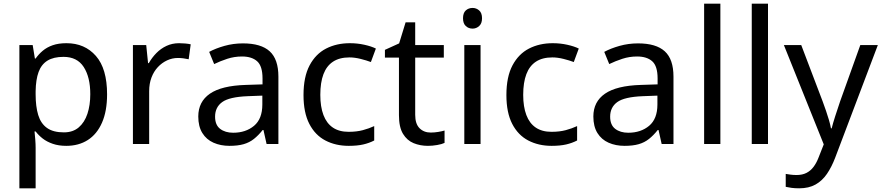

<svg xmlns="http://www.w3.org/2000/svg" viewBox="-20 -780 4775 1040"><path d="M340 -546Q439 -546 499.5 -477Q560 -408 560 -269Q560 -178 532.5 -115.5Q505 -53 455.5 -21.5Q406 10 339 10Q298 10 266 -1Q234 -12 211.5 -29.5Q189 -47 173 -68H167Q169 -51 171 -25Q173 1 173 20V240H85V-536H157L169 -463H173Q189 -486 211.5 -505Q234 -524 265.5 -535Q297 -546 340 -546ZM324 -472Q270 -472 237 -451.5Q204 -431 189 -390Q174 -349 173 -286V-269Q173 -203 187 -157Q201 -111 234.5 -87Q268 -63 326 -63Q375 -63 406.5 -90Q438 -117 453.5 -163.5Q469 -210 469 -270Q469 -362 433.5 -417Q398 -472 324 -472Z M950 -546Q965 -546 982.5 -544.5Q1000 -543 1013 -540L1002 -459Q989 -462 973.5 -464Q958 -466 944 -466Q913 -466 885 -453Q857 -440 835 -416.5Q813 -393 800.5 -360Q788 -327 788 -286V0H700V-536H772L782 -438H786Q803 -468 827 -492.5Q851 -517 882 -531.5Q913 -546 950 -546Z M1296 -545Q1394 -545 1441 -502Q1488 -459 1488 -365V0H1424L1407 -76H1403Q1380 -47 1355.5 -27.5Q1331 -8 1299.5 1Q1268 10 1223 10Q1175 10 1136.5 -7Q1098 -24 1076 -59.5Q1054 -95 1054 -149Q1054 -229 1117 -272.5Q1180 -316 1311 -320L1402 -323V-355Q1402 -422 1373 -448Q1344 -474 1291 -474Q1249 -474 1211 -461.5Q1173 -449 1140 -433L1113 -499Q1148 -518 1196 -531.5Q1244 -545 1296 -545ZM1322 -259Q1222 -255 1183.5 -227Q1145 -199 1145 -148Q1145 -103 1172.5 -82Q1200 -61 1243 -61Q1311 -61 1356 -98.5Q1401 -136 1401 -214V-262Z M1869 10Q1798 10 1742.5 -19Q1687 -48 1655.5 -109Q1624 -170 1624 -265Q1624 -364 1657 -426Q1690 -488 1746.5 -517Q1803 -546 1875 -546Q1916 -546 1954 -537.5Q1992 -529 2016 -517L1989 -444Q1965 -453 1933 -461Q1901 -469 1873 -469Q1819 -469 1784 -446Q1749 -423 1732 -378Q1715 -333 1715 -266Q1715 -202 1732 -157Q1749 -112 1783 -89Q1817 -66 1868 -66Q1912 -66 1945.5 -75Q1979 -84 2007 -97V-19Q1980 -5 1947.5 2.5Q1915 10 1869 10Z M2313 -62Q2333 -62 2354 -65.5Q2375 -69 2388 -73V-6Q2374 1 2348 5.5Q2322 10 2298 10Q2256 10 2220.5 -4.5Q2185 -19 2163 -55Q2141 -91 2141 -156V-468H2065V-510L2142 -545L2177 -659H2229V-536H2384V-468H2229V-158Q2229 -109 2252.5 -85.5Q2276 -62 2313 -62Z M2583 -536V0H2495V-536ZM2540 -737Q2560 -737 2575.5 -723.5Q2591 -710 2591 -681Q2591 -653 2575.5 -639Q2560 -625 2540 -625Q2518 -625 2503 -639Q2488 -653 2488 -681Q2488 -710 2503 -723.5Q2518 -737 2540 -737Z M2968 10Q2897 10 2841.5 -19Q2786 -48 2754.5 -109Q2723 -170 2723 -265Q2723 -364 2756 -426Q2789 -488 2845.5 -517Q2902 -546 2974 -546Q3015 -546 3053 -537.5Q3091 -529 3115 -517L3088 -444Q3064 -453 3032 -461Q3000 -469 2972 -469Q2918 -469 2883 -446Q2848 -423 2831 -378Q2814 -333 2814 -266Q2814 -202 2831 -157Q2848 -112 2882 -89Q2916 -66 2967 -66Q3011 -66 3044.5 -75Q3078 -84 3106 -97V-19Q3079 -5 3046.5 2.5Q3014 10 2968 10Z M3436 -545Q3534 -545 3581 -502Q3628 -459 3628 -365V0H3564L3547 -76H3543Q3520 -47 3495.5 -27.5Q3471 -8 3439.5 1Q3408 10 3363 10Q3315 10 3276.5 -7Q3238 -24 3216 -59.5Q3194 -95 3194 -149Q3194 -229 3257 -272.5Q3320 -316 3451 -320L3542 -323V-355Q3542 -422 3513 -448Q3484 -474 3431 -474Q3389 -474 3351 -461.5Q3313 -449 3280 -433L3253 -499Q3288 -518 3336 -531.5Q3384 -545 3436 -545ZM3462 -259Q3362 -255 3323.5 -227Q3285 -199 3285 -148Q3285 -103 3312.5 -82Q3340 -61 3383 -61Q3451 -61 3496 -98.5Q3541 -136 3541 -214V-262Z M3882 0H3794V-760H3882Z M4140 0H4052V-760H4140Z M4226 -536H4320L4436 -231Q4446 -204 4454.5 -179Q4463 -154 4470 -130.5Q4477 -107 4481 -85H4485Q4491 -110 4504 -150.5Q4517 -191 4531 -232L4640 -536H4735L4504 74Q4485 124 4459.5 161.5Q4434 199 4397.5 219.5Q4361 240 4309 240Q4285 240 4267 237.5Q4249 235 4236 232V162Q4247 164 4262.5 166Q4278 168 4295 168Q4326 168 4348.5 156.5Q4371 145 4387 123.5Q4403 102 4414 73L4442 2Z"/></svg>

Font: Noto Sans Lao UI
Style: Regular
Weight: 400
Designer: Monotype Design Team
Foundry: Monotype Imaging Inc.
Version: Version 2.000